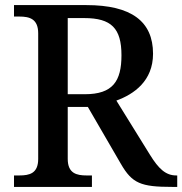

<svg xmlns="http://www.w3.org/2000/svg" viewBox="-20 -734 716 754"><path d="M35 0H341V-45H320C281 -45 246 -53 246 -110V-314H325L455 -90C499 -14 533 0 656 0H676V-45H672C631 -45 603 -71 569 -126L437 -339C506 -364 581 -416 581 -523C581 -650 496 -714 319 -714H35V-669H56C96 -669 130 -660 130 -603V-110C130 -53 96 -45 56 -45H35ZM313 -364H246V-663H311C417 -663 457 -623 457 -517C457 -415 423 -364 313 -364Z"/></svg>

Font: Noto Serif Medium
Style: Regular
Weight: 500
Designer: Monotype Design Team
Foundry: Monotype Imaging Inc.
Version: Version 2.013